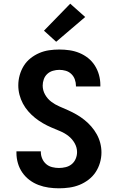

<svg xmlns="http://www.w3.org/2000/svg" viewBox="-20 -1011 640 1039"><path d="M299 8Q271 8 243 4Q215 0 188.5 -10Q162 -20 139.5 -37Q117 -54 101 -77Q85 -100 77 -127.5Q69 -155 69 -183V-192H201V-188Q201 -170 208.5 -152.5Q216 -135 230 -123Q244 -111 262.5 -106.5Q281 -102 299 -102Q317 -102 335.5 -106.5Q354 -111 368 -122.5Q382 -134 389.5 -151.5Q397 -169 397 -188Q397 -213 384 -236Q371 -259 350.5 -275Q330 -291 306 -301Q282 -311 258.5 -321Q235 -331 212.5 -344Q190 -357 170 -373Q150 -389 133 -408.5Q116 -428 104 -450.5Q92 -473 85.5 -498Q79 -523 79 -549Q79 -577 86.5 -604Q94 -631 108.5 -654.5Q123 -678 145 -695.5Q167 -713 192.5 -724Q218 -735 245.5 -739Q273 -743 301 -743Q329 -743 356.5 -739Q384 -735 409.5 -724.5Q435 -714 456.5 -697Q478 -680 493 -656.5Q508 -633 515.5 -606Q523 -579 523 -552V-543H391V-547Q391 -564 385 -581Q379 -598 366 -610.5Q353 -623 336 -628Q319 -633 301 -633Q284 -633 266.5 -628Q249 -623 236 -611Q223 -599 217 -582Q211 -565 211 -548Q211 -522 224 -499Q237 -476 257.5 -460.5Q278 -445 301.5 -435Q325 -425 348.5 -414.5Q372 -404 394.5 -391Q417 -378 437 -362Q457 -346 474 -326.5Q491 -307 503.5 -284.5Q516 -262 522.5 -237Q529 -212 529 -186Q529 -158 521 -130.5Q513 -103 497.5 -79.5Q482 -56 459 -38.5Q436 -21 410 -10.5Q384 0 355.5 4Q327 8 299 8ZM284 -785 218 -845 360 -991 441 -919Z"/></svg>

Font: Iosevka Extrabold Extended
Style: Regular
Weight: 800
Width: 7
Monospace: yes
Designer: Belleve Invis
Foundry: Belleve Invis
Version: Version 32.5.0; ttfautohint (v1.8.4)